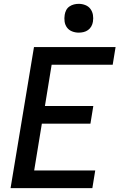

<svg xmlns="http://www.w3.org/2000/svg" viewBox="-20 -980 640 1000"><path d="M35 0 157 -735H582L567 -643H249L214 -428H466L451 -336H198L158 -92H476L461 0ZM390 -810Q372 -810 355.5 -816.5Q339 -823 329 -836.5Q319 -850 316.5 -867.5Q314 -885 317 -903Q319 -916 325 -927.5Q331 -939 342 -946.5Q353 -954 365.5 -957Q378 -960 390 -960Q408 -960 424.5 -953.5Q441 -947 451 -933.5Q461 -920 464 -902.5Q467 -885 464 -867Q462 -854 455.5 -842.5Q449 -831 438.5 -823.5Q428 -816 415.5 -813Q403 -810 390 -810Z"/></svg>

Font: Iosevka Curly SmBdEx
Style: Italic
Weight: 600
Width: 7
Italic angle: -9°
Monospace: yes
Designer: Belleve Invis
Foundry: Belleve Invis
Version: Version 11.1.0; ttfautohint (v1.8.3)